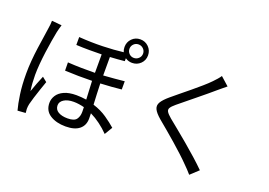

<svg xmlns="http://www.w3.org/2000/svg" viewBox="-123 -1199 2247 1604"><g transform="rotate(20 1000.0 -397.0)"><path d="M226 -744Q222 -731 216.5 -711Q211 -691 208 -677Q201 -642 192.5 -591.5Q184 -541 176.5 -485Q169 -429 164.5 -375Q160 -321 160 -279Q160 -208 170 -138Q181 -172 197.5 -214Q214 -256 227 -287L268 -254Q256 -220 241.5 -177.5Q227 -135 215 -96.5Q203 -58 197 -33Q192 -10 192 12Q193 19 193.5 29Q194 39 195 47L124 52Q109 -2 97.5 -82.5Q86 -163 86 -265Q86 -320 91 -380Q96 -440 104 -497Q112 -554 119.5 -602Q127 -650 131 -681Q134 -698 136 -717Q138 -736 138 -752ZM826 -754Q826 -729 843.5 -711.5Q861 -694 886 -694Q911 -694 929 -711.5Q947 -729 947 -754Q947 -779 929 -796.5Q911 -814 886 -814Q861 -814 843.5 -796.5Q826 -779 826 -754ZM635 -165Q612 -171 588 -174.5Q564 -178 541 -178Q488 -178 455.5 -157.5Q423 -137 423 -105Q423 -68 454.5 -49Q486 -30 538 -30Q597 -30 616.5 -56.5Q636 -83 636 -123ZM782 -754Q782 -798 812 -828.5Q842 -859 886 -859Q930 -859 960.5 -828.5Q991 -798 991 -754Q991 -710 960.5 -680Q930 -650 886 -650Q852 -650 825 -669V-643Q797 -640 764 -637.5Q731 -635 696 -633V-469Q746 -472 793 -476.5Q840 -481 882 -485V-412Q842 -408 795.5 -404Q749 -400 696 -398Q697 -351 699.5 -303.5Q702 -256 704 -212Q774 -190 827 -153.5Q880 -117 917 -84L875 -14Q838 -52 795.5 -83.5Q753 -115 708 -137L709 -90Q709 -29 667 5Q625 39 545 39Q462 39 407 4Q352 -31 352 -101Q352 -136 372 -167.5Q392 -199 434.5 -218.5Q477 -238 543 -238Q566 -238 588.5 -236Q611 -234 632 -231Q630 -269 628 -312Q626 -355 624 -395Q504 -392 383 -398L382 -471Q444 -467 505 -466Q566 -465 624 -466V-630Q571 -629 514 -629Q457 -629 398 -632V-702Q508 -694 609 -697Q710 -700 791 -710Q782 -730 782 -754Z M1704 -738Q1688 -725 1668 -708.5Q1648 -692 1635 -681Q1610 -659 1572.5 -628Q1535 -597 1494 -563.5Q1453 -530 1415 -499Q1377 -468 1349 -445Q1319 -420 1309 -403Q1299 -386 1309.5 -368.5Q1320 -351 1352 -324Q1386 -296 1433.5 -257.5Q1481 -219 1533.5 -174.5Q1586 -130 1636 -85.5Q1686 -41 1726 -1L1655 65Q1639 47 1622 28.5Q1605 10 1586 -8Q1560 -35 1521 -71Q1482 -107 1437.5 -146Q1393 -185 1349.5 -221.5Q1306 -258 1271 -287Q1224 -327 1210.5 -357Q1197 -387 1215 -417Q1233 -447 1278 -485Q1306 -509 1345.5 -541Q1385 -573 1428 -608.5Q1471 -644 1509.5 -677.5Q1548 -711 1573 -737Q1588 -752 1604.5 -771Q1621 -790 1630 -804Z"/></g></svg>

Font: Go Noto Kurrent-Regular
Style: Regular
Weight: 400
Designer: Monotype Design Team
Foundry: Monotype Imaging Inc.
Version: Version 2.012; ttfautohint (v1.8.4.7-5d5b)